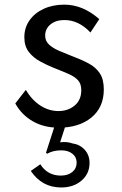

<svg xmlns="http://www.w3.org/2000/svg" viewBox="-20 -548 540 848"><path d="M239 16Q329 16 383.8 -29Q438.5 -74 438.5 -153Q438.5 -198 420.5 -224.8Q402.5 -251.5 370.2 -268.5Q338 -285.5 295 -301.5Q266.5 -312.5 240 -324Q213.5 -335.5 196.5 -351.2Q179.5 -367 179.5 -390.5Q179.5 -421 203 -440.2Q226.5 -459.5 264.5 -459.5Q327.5 -459.5 379.5 -404.5L418.5 -463.5Q346 -527.5 264 -527.5Q213 -527.5 173 -509Q133 -490.5 110.2 -458Q87.5 -425.5 87.5 -383.5Q87.5 -344.5 106.8 -319.2Q126 -294 156 -277.5Q186 -261 218 -248Q258 -232.5 284.8 -220.5Q311.5 -208.5 325.2 -192.8Q339 -177 339 -149.5Q339 -106.5 309.8 -82Q280.5 -57.5 238.5 -57.5Q195.5 -57.5 158 -82Q120.5 -106.5 94 -151L47.5 -91Q76.5 -39.5 125.8 -11.8Q175 16 239 16ZM250 280Q305 280 340.2 249.5Q375.5 219 375.5 172Q375.5 137 354.2 113.5Q333 90 298.5 85Q287.5 81 274.8 79.8Q262 78.5 245.5 80.5L271.5 0H224L183 127L188.5 131Q214 116 251 116Q281 116 299.8 131Q318.5 146 318.5 170.5Q318.5 196 299.2 211.8Q280 227.5 248.5 227.5Q190 227.5 158 177.5L116 207Q165.5 280 250 280Z"/></svg>

Font: Spartan Medium
Style: Regular
Weight: 500
Designer: Matt Bailey, Mirko Velimirovic
Foundry: Matt Bailey
Version: Version 1.003; ttfautohint (v1.8.3)